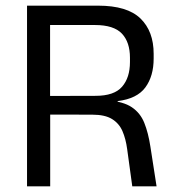

<svg xmlns="http://www.w3.org/2000/svg" viewBox="-20 -659 615 679"><path d="M533.7 0H447.8L429.8 -131.1Q424.9 -168.1 413 -195.4Q401.2 -222.6 376.2 -238Q351.3 -253.5 306.2 -253.5L132.4 -253.9V-319.6L318.2 -320.1Q383.7 -320.1 411.6 -352.2Q439.6 -384.3 439.6 -439.8V-455Q439.6 -509.9 411 -540.2Q382.3 -570.5 315.9 -570.5H130.2V-639H327.1Q429.8 -639 476.6 -593.8Q523.4 -548.5 523.4 -468.9V-451.9Q523.4 -389.7 494 -349.8Q464.6 -309.9 396.1 -301.5L395.8 -291.5L360.6 -304Q415.9 -300.1 446.1 -279.8Q476.3 -259.5 490.3 -224.5Q504.4 -189.4 511.9 -140.3ZM157.5 0H75.6V-639H157.1V-297.3L157.5 -266.1Z"/></svg>

Font: Anek Devanagari Medium
Style: Regular
Weight: 500
Designer: Kailash Malviya (Devanagari) & Yesha Goshar (Latin)
Foundry: Ek Type
Version: Version 1.003